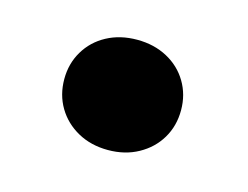

<svg xmlns="http://www.w3.org/2000/svg" viewBox="-43 -236 393 304"><g transform="rotate(15 154.0 -84.5)"><path d="M246.6 -85.4Q246.6 -59.6 234.4 -39.1Q222.2 -18.6 200.4 -6.6Q178.7 5.4 150.9 5.4Q123 5.4 101.3 -6.6Q79.6 -18.6 67.4 -39.1Q55.2 -59.6 55.2 -85.4Q55.2 -110.8 67.4 -131.3Q79.6 -151.9 101.3 -163.6Q123 -175.3 150.9 -175.3Q178.7 -175.3 200.4 -163.6Q222.2 -151.9 234.4 -131.3Q246.6 -110.8 246.6 -85.4Z"/></g></svg>

Font: Heebo Black
Style: Regular
Weight: 900
Designer: Oded Ezer
Foundry: Meir Sadan
Version: Version 2.001; ttfautohint (v1.5.14-ce02) -l 8 -r 50 -G 200 